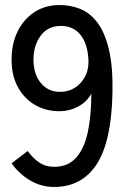

<svg xmlns="http://www.w3.org/2000/svg" viewBox="-20 -732 517 763"><path d="M195 11Q143 11 99 -15.5Q55 -42 26 -83L90 -132Q110 -104 135.5 -86.5Q161 -69 195 -69Q251 -69 283.5 -106.5Q316 -144 329.5 -209.5Q343 -275 343 -360Q325 -327 290.5 -308.5Q256 -290 216 -290Q163 -290 120 -314.5Q77 -339 51.5 -385Q26 -431 26 -495Q26 -558 50 -607Q74 -656 117 -684Q160 -712 217 -712Q261 -712 300 -696Q339 -680 368 -641Q397 -602 413 -534.5Q429 -467 427 -364Q423 -169 364 -79Q305 11 195 11ZM218 -367Q270 -367 303 -405.5Q336 -444 331 -502Q326 -564 297.5 -596.5Q269 -629 222 -629Q170 -629 141.5 -590Q113 -551 113 -495Q113 -438 142 -402.5Q171 -367 218 -367Z"/></svg>

Font: Zen Kaku Gothic Antique Medium
Style: Regular
Weight: 500
Designer: Yoshimichi Ohira
Foundry: Positype
Version: Version 1.002